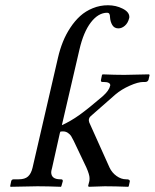

<svg xmlns="http://www.w3.org/2000/svg" viewBox="-20 -717 595 738"><path d="M203.1 -496.1Q210.4 -527.8 221.9 -556.4Q233.4 -585 250.5 -610.8Q267.6 -636.7 288.3 -655.5Q309.1 -674.3 336.7 -685.5Q364.3 -696.8 395 -696.8Q425.8 -696.8 451.4 -683.8Q477.1 -670.9 477.1 -651.9Q477.1 -647.9 476.1 -646Q471.7 -628.4 460 -618.2Q448.2 -607.9 435.1 -607.9Q419.4 -607.9 411.6 -620.8Q403.8 -633.8 402.8 -651.9Q402.8 -668 392.1 -668Q357.9 -668 329.3 -630.9Q300.8 -593.8 285.2 -525.9L217.8 -235.8Q252.4 -251.5 286.4 -275.9Q320.3 -300.3 375 -347.2Q399.4 -369.1 402.8 -386.2Q403.8 -387.2 403.8 -389.2Q403.8 -401.9 377.9 -401.9H374Q366.2 -401.9 368.2 -410.2L372.1 -429.2L375 -431.2Q422.9 -429.2 458 -429.2L551.8 -431.2L555.2 -429.2L550.8 -410.2Q547.4 -401.9 538.1 -401.9H530.8Q510.7 -401.9 478.8 -387.7Q446.8 -373.5 423.8 -354L328.1 -270Q317.9 -260.7 323.2 -246.1L400.9 -73.2Q410.2 -53.2 428 -40.5Q445.8 -27.8 464.8 -27.8H467.8Q473.1 -27.8 476.3 -25.6Q479.5 -23.4 479 -20L475.1 -2L473.1 1Q421.9 -1 382.8 -1L320.8 1L318.8 -2.9L323.2 -20Q324.2 -22.9 324.2 -32.2Q324.2 -45.4 312 -73.2L263.2 -175.8Q256.8 -188.5 253.2 -194.3Q249.5 -200.2 241.2 -206.1Q232.9 -211.9 222.2 -211.9Q215.8 -211.9 211.9 -210.9L210 -205.1L180.2 -71.8Q176.8 -59.6 176.8 -55.2Q176.8 -27.8 211.9 -27.8H213.9Q222.7 -27.8 221.2 -20L215.8 -1L213.9 1Q163.1 -1 124 -1L21 1L19 -1L22.9 -20Q24.4 -27.8 33.2 -27.8H51.8Q75.7 -27.8 87.6 -38.6Q99.6 -49.3 105 -71.8Z"/></svg>

Font: Common Serif Medium
Style: Italic
Weight: 500
Italic angle: -12°
Designer: Philipp H. Poll, Khaled Hosny
Foundry: Stefan Peev, Context Ltd.
Version: Version 1.026